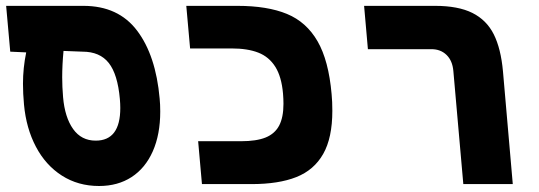

<svg xmlns="http://www.w3.org/2000/svg" viewBox="-20 -629 1840 656"><path d="M62 -271.5Q58.5 -309.5 58.5 -343Q58.5 -396.5 69.5 -450L15 -452.5L1 -609H265Q384.5 -609 448.5 -524.2Q512.5 -439.5 525.5 -292Q527.5 -272 527.5 -248Q527.5 -169.5 502 -112Q476.5 -54.5 429.5 -24Q382.5 6.5 318.5 6.5Q247 6.5 191.5 -29Q136 -64.5 102.8 -127.5Q69.5 -190.5 62 -271.5ZM391 -260Q391 -274.5 389.5 -291Q382 -375.5 351.5 -414Q321 -452.5 262 -452.5L197 -455Q192.5 -407 192.5 -365Q192.5 -332.5 195.5 -297Q201.5 -228 229.8 -188.2Q258 -148.5 307 -148.5Q391 -148.5 391 -260Z M657 -146.5H803.5Q856 -146.5 887.5 -159.2Q919 -172 933.8 -200Q948.5 -228 948.5 -274.5Q948.5 -290.5 947 -309Q942 -367 920.5 -401Q899 -435 862.5 -449.2Q826 -463.5 771 -463.5H629.5L616.5 -609H791Q893.5 -609 960.2 -581.5Q1027 -554 1065 -488Q1103 -422 1113 -307.5Q1115.5 -282 1115.5 -250.5Q1115.5 -158 1084.2 -103Q1053 -48 992.5 -24Q932 0 839 0H670Z M1454 -461H1237L1224 -609H1466.5Q1545.5 -609 1594 -584.8Q1642.5 -560.5 1667 -511.8Q1691.5 -463 1698.5 -385L1732 0H1563L1529 -386Q1526 -421.5 1505.8 -441.2Q1485.5 -461 1454 -461Z"/></svg>

Font: JuliaMono Black
Style: Italic
Weight: 900
Italic angle: -9°
Monospace: yes
Designer: cormullion
Foundry: corm
Version: Version 0.057; ttfautohint (v1.8.4)